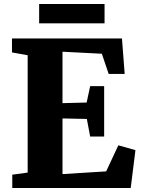

<svg xmlns="http://www.w3.org/2000/svg" viewBox="-20 -934 704 954"><path d="M117.5 -76.5V-659.5L39.5 -673.5V-743H586L599.5 -566.5H520L486 -667L290.5 -677V-421.5L410.5 -424.5L428 -506H497.5V-255.5H428L411.5 -343L290.5 -345.5V-69L507.5 -82.5L568 -212L653 -188L629.5 0H41V-66ZM499.5 -914V-818H174.5V-914Z"/></svg>

Font: Merriweather Light 18pt Black
Style: Regular
Weight: 900
Version: Version 2.100